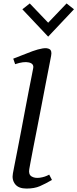

<svg xmlns="http://www.w3.org/2000/svg" viewBox="-20 -1080 450 1116"><path d="M134 16Q88 16 68 -9.5Q48 -35 55 -72Q57 -83 64 -119Q71 -155 81.5 -208Q92 -261 103.5 -322Q115 -383 126.5 -444Q138 -505 148 -556.5Q158 -608 165 -642.5Q172 -677 173 -684Q178 -710 148 -717Q118 -724 68 -707L57 -739Q77 -746 107 -758.5Q137 -771 169 -782.5Q201 -794 227.5 -798.5Q254 -803 268.5 -794Q283 -785 277 -755Q273 -734 264.5 -690Q256 -646 244.5 -587.5Q233 -529 221 -465Q209 -401 196.5 -338.5Q184 -276 174 -224Q164 -172 157.5 -137.5Q151 -103 150 -96Q145 -66 163.5 -54.5Q182 -43 211.5 -47Q241 -51 266 -65L282 -34Q244 -12 212 2Q180 16 134 16ZM260 -867 110 -1026 153 -1060 260 -948 367 -1060 410 -1026Z"/></svg>

Font: Wittgenstein-Italic Regular
Style: Italic
Weight: 400
Italic angle: -11°
Designer: Jörg Drees
Foundry: Jörg Drees
Version: Version 1.000; ttfautohint (v1.8.4.7-5d5b)